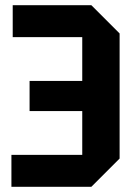

<svg xmlns="http://www.w3.org/2000/svg" viewBox="-20 -720 523 740"><path d="M441 -109 332 0H24V-123H297V-577H29V-700H332L441 -591ZM396 -292H94V-408H396Z"/></svg>

Font: Tektur SemiCondensed SemiBold
Style: Regular
Weight: 600
Width: 4
Designer: Adam Jagosz
Foundry: Adam Jagosz
Version: Version 1.005;gftools[0.9.30]